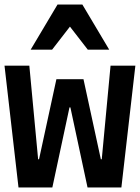

<svg xmlns="http://www.w3.org/2000/svg" viewBox="-20 -831 620 851"><path d="M62 0H212L288 -355H292L368 0H518L580 -540H470L431 -125H427L350 -480H230L153 -125H149L110 -540H0ZM116 -611H211L290 -713L369 -611H464L345 -811H235Z"/></svg>

Font: CommitMono-dimboump
Style: Bold
Weight: 700
Monospace: yes
Designer: Eigil Nikolajsen
Foundry: Eigil Nikolajsen
Version: Version 1.143